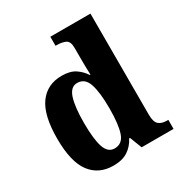

<svg xmlns="http://www.w3.org/2000/svg" viewBox="-178 -891 978 1032"><g transform="rotate(-30 311.0 -375.0)"><path d="M230 10Q139 10 89 -56.5Q39 -123 39 -267Q39 -412 88.5 -480Q138 -548 228 -548Q280 -548 311 -527.5Q342 -507 362 -476H366Q365 -498 364.5 -528.5Q364 -559 364 -588V-643Q364 -684 342 -694Q320 -704 289 -704H281V-760H530V-134Q530 -88 547.5 -72Q565 -56 599 -56H607V0H409L380 -75H375Q354 -35 319.5 -12.5Q285 10 230 10ZM281 -67Q329 -67 346.5 -117.5Q364 -168 364 -269Q364 -367 346.5 -420Q329 -473 281 -473Q240 -473 223 -420Q206 -367 206 -268Q206 -167 223 -117Q240 -67 281 -67Z"/></g></svg>

Font: Noto Serif Myanmar SemiCondensed ExtraBold
Style: Regular
Weight: 800
Width: 4
Designer: Ben Mitchell and the Monotype Design Team
Foundry: Monotype Imaging Inc.
Version: Version 2.106; ttfautohint (v1.8.4.7-5d5b)